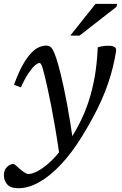

<svg xmlns="http://www.w3.org/2000/svg" viewBox="-48 -729 630 992"><path d="M60 -277.5 24.5 -291Q47.5 -355 70.2 -394.8Q93 -434.5 114 -456Q135 -477.5 154.5 -485.5Q174 -493.5 191 -493.5Q203 -493.5 211.5 -487.8Q220 -482 227.2 -467.5Q234.5 -453 243 -427Q252 -401 266.5 -342.5Q281 -284 298.5 -191.2Q316 -98.5 334 31.5L261 84Q248.5 -2.5 237 -69.2Q225.5 -136 215.8 -186Q206 -236 198 -271.5Q190 -307 184.5 -330.5Q177 -362 172.2 -377.5Q167.5 -393 163.8 -398.2Q160 -403.5 155.5 -403.5Q147 -403.5 132.2 -390.8Q117.5 -378 98.8 -350.2Q80 -322.5 60 -277.5ZM280.5 27.5 306 5Q337 -41.5 363 -92.2Q389 -143 408.8 -201.8Q428.5 -260.5 441 -330.5Q453.5 -400.5 457 -484.5Q476.5 -490 489.5 -491.5Q502.5 -493 516 -492.5Q533.5 -492.5 543.8 -486Q554 -479.5 552 -465.5Q545 -422.5 534.8 -380.8Q524.5 -339 510 -296.8Q495.5 -254.5 476 -210.8Q456.5 -167 431.2 -120.2Q406 -73.5 374.5 -22.5Q322 62.5 265.8 122Q209.5 181.5 154 212.5Q98.5 243.5 47 243.5Q6.5 243.5 -10.8 223.5Q-28 203.5 -28 175.5Q-28 150 -12 134Q4 118 21.5 118Q24.5 118 33 125Q41.5 132 54 143.5Q67 155 78.8 162.5Q90.5 170 98.5 170Q118.5 170 147.8 154.5Q177 139 211.2 107.5Q245.5 76 280.5 27.5ZM315 -545 445.5 -709H557.5L553.5 -693.5L363 -545Z"/></svg>

Font: Newsreader 10pt
Style: Italic
Weight: 400
Italic angle: -17°
Version: Version 1.003